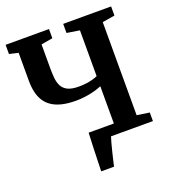

<svg xmlns="http://www.w3.org/2000/svg" viewBox="-161 -866 1056 1169"><g transform="rotate(-20 366.5 -281.5)"><path d="M293 180Q294 149.5 295 108.2Q296 67 297.8 21.2Q299.5 -24.5 301.5 -67.5H465V-309Q429 -293.5 384.5 -285Q340 -276.5 296.5 -276.5Q244.5 -276.5 206 -286Q167.5 -295.5 140.8 -313.8Q114 -332 98 -358Q82 -384 74.8 -416.8Q67.5 -449.5 67.5 -488.5V-670L9.5 -683.5V-743H290.5V-683.5L216 -670.5V-519Q216 -485.5 218.5 -455.5Q221 -425.5 232.2 -402Q243.5 -378.5 269.5 -365Q295.5 -351.5 342 -351.5Q367 -351.5 390.5 -354.5Q414 -357.5 433.5 -363Q453 -368.5 465 -374.5V-671L382.5 -684V-743H693V-684L612.5 -670.5V-67.5L693.5 -55.5V0H422Q417.5 13 410.5 38.5Q403.5 64 396.5 93Q389.5 122 383.8 146Q378 170 376 180Z"/></g></svg>

Font: Merriweather 28pt
Style: Bold
Weight: 700
Version: Version 2.100